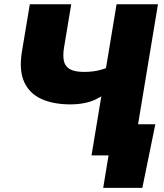

<svg xmlns="http://www.w3.org/2000/svg" viewBox="-20 -748 788 924"><path d="M318.8 -245.6Q238.3 -245.6 180.4 -271.2Q122.6 -296.9 96.7 -352.8Q70.8 -408.7 85.4 -499L123.5 -727.5H322.8L288.1 -518.6Q282.2 -482.9 287.1 -456.5Q292 -430.2 314.9 -416Q337.9 -401.9 384.8 -401.9Q433.1 -401.9 471.4 -413.8Q509.8 -425.8 532.2 -439L512.2 -316.4Q460 -273.9 416.5 -259.8Q373 -245.6 318.8 -245.6ZM420.4 0 541 -727.5H740.2L619.6 0ZM476.6 156.2 502.4 0H455.6L480.5 -149.9H727.5L665 156.2Z"/></svg>

Font: Inter 20pt Black
Style: Italic
Weight: 900
Italic angle: -9.3988°
Version: Version 4.001;git-66647c0bb